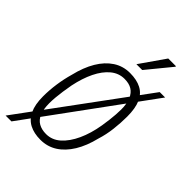

<svg xmlns="http://www.w3.org/2000/svg" viewBox="-263 -814 954 954"><g transform="rotate(45 213.5 -337.0)"><path d="M172 12Q127 12 95 -4.5Q63 -21 46 -57Q29 -93 29 -150Q29 -194 35.5 -239Q42 -284 54 -326Q70 -393 98 -440Q126 -487 165 -512.5Q204 -538 253 -538Q300 -538 332 -521.5Q364 -505 380 -469Q396 -433 396 -374Q396 -330 390.5 -284Q385 -238 372 -197Q356 -131 327.5 -84.5Q299 -38 260 -13Q221 12 172 12ZM172 -28Q214 -28 247 -57.5Q280 -87 303.5 -138Q327 -189 338 -255Q342 -279 344.5 -300.5Q347 -322 348.5 -341.5Q350 -361 350 -378Q350 -420 338.5 -446.5Q327 -473 306.5 -485.5Q286 -498 254 -498Q214 -498 182 -471.5Q150 -445 127 -398Q104 -351 91 -288Q86 -261 82.5 -236.5Q79 -212 77 -190Q75 -168 75 -148Q75 -106 86 -79.5Q97 -53 119 -40.5Q141 -28 172 -28ZM-35 49 424 -575H462L6 49ZM244 -591 336 -723H390V-719L285 -591Z"/></g></svg>

Font: Archivo Condensed Thin
Style: Italic
Weight: 250
Width: 3
Italic angle: -10°
Designer: Hector Gatti
Foundry: Omnibus-Type
Version: Version 2.001